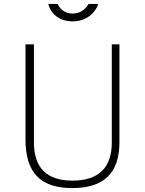

<svg xmlns="http://www.w3.org/2000/svg" viewBox="-20 -949 739 979"><path d="M481 -929H432C420 -910 397 -880 351 -880C299 -880 282 -915 273 -929H226C235 -889 274 -840 351 -840C430 -840 471 -895 481 -929ZM589 -224V-723H550V-222C550 -94 483 -28 349 -28C216 -28 153 -96 153 -222V-723H110V-239C110 -69 185 10 349 10C510 10 589 -67 589 -224Z"/></svg>

Font: United Sans Thin
Style: Regular
Weight: 100
Designer: Pablo Impallari, Rodrigo Fuenzalida (Modified by Dan O. Williams)
Version: Version 1.000;PS 001.000;hotconv 1.0.88;makeotf.lib2.5.64775